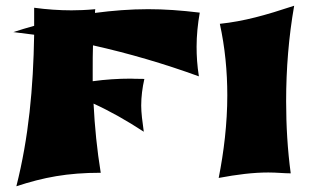

<svg xmlns="http://www.w3.org/2000/svg" viewBox="-20 -602 1094 669"><path d="M331 0C318 -80 310 -160 306 -241C365 -214 423 -181 481 -143C476 -178 472 -210 472 -234C472 -265 476 -296 483 -327C448 -327 442 -328 436 -328C391 -328 347 -325 303 -319V-360C303 -388 303 -416 304 -444C429 -416 552 -380 673 -336C667 -374 665 -407 665 -439C665 -478 669 -518 676 -558C610 -566 553 -570 496 -570C434 -570 372 -565 311 -557C311 -561 311 -565 312 -570C280 -567 253 -566 229 -566C188 -566 143 -569 99 -575V-512C74 -505 50 -498 26 -490H28L99 -481C96 -295 80 -123 37 47C132 16 214 0 331 0ZM1005 -582C905 -549 831 -528 746 -519C764 -437 772 -353 772 -270C772 -171 760 -73 742 18C806 6 862 -1 915 -1C945 -1 969 2 993 2C982 -79 977 -164 977 -249C977 -362 986 -474 1005 -582Z"/></svg>

Font: Shojumaru
Style: Regular
Weight: 400
Designer: Astigmatic (AOETI)
Foundry: Astigmatic (AOETI)
Version: Version 1.000